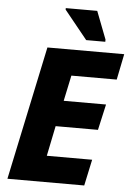

<svg xmlns="http://www.w3.org/2000/svg" viewBox="-61 -976 701 1021"><g transform="rotate(5 289.5 -465.5)"><path d="M18 0 169 -714H579L551 -576H309L280 -439H506L475 -301H249L216 -140H458L428 0ZM371 -771 248 -923V-931H416L473 -783V-771Z"/></g></svg>

Font: Noto Sans ExtraBold
Style: Italic
Weight: 800
Italic angle: -12°
Designer: Monotype Design Team
Foundry: Monotype Imaging Inc.
Version: Version 2.013; ttfautohint (v1.8.4.7-5d5b)